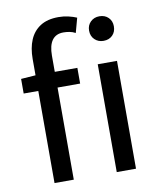

<svg xmlns="http://www.w3.org/2000/svg" viewBox="-82 -789 708 854"><g transform="rotate(-10 272.0 -362.0)"><path d="M95 0V-560Q95 -610 110.5 -646.5Q126 -683 158 -703.5Q190 -724 240 -724Q263 -724 284.5 -719Q306 -714 322 -707L304 -641Q291 -648 277 -650.5Q263 -653 250 -653Q216 -653 199 -629.5Q182 -606 182 -560V0ZM29 -416V-482L99 -487H284V-416ZM376 0V-487H463V0ZM420 -585Q396 -585 380 -600.5Q364 -616 364 -641Q364 -665 380 -680.5Q396 -696 420 -696Q445 -696 460.5 -680.5Q476 -665 476 -641Q476 -616 460.5 -600.5Q445 -585 420 -585Z"/></g></svg>

Font: Assistant Medium
Style: Regular
Weight: 500
Designer: Hebrew By Ben Nathan, Latin by Paul Hunt
Version: Version 3.000